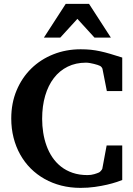

<svg xmlns="http://www.w3.org/2000/svg" viewBox="-20 -937 676 974"><path d="M600.1 -23.9Q590.8 -20 571 -13.4Q551.3 -6.8 523.4 -0.2Q495.6 6.3 461.2 11.2Q426.8 16.1 388.2 16.1Q336.9 16.1 291 4.4Q245.1 -7.3 206.1 -29.3Q167 -51.3 135.7 -82.5Q104.5 -113.8 82.5 -153.1Q60.5 -192.4 48.8 -238.5Q37.1 -284.7 37.1 -335.9Q37.1 -414.1 64.2 -478.5Q91.3 -543 138.7 -589.4Q186 -635.7 250.5 -661.4Q314.9 -687 389.2 -687Q417.5 -687 440.9 -684.6Q464.4 -682.1 488 -677Q511.7 -671.9 538.3 -664.1Q564.9 -656.2 600.1 -645V-475.1H522L500 -586.9Q500 -589.4 496.1 -595Q492.2 -600.6 486.8 -603Q482.9 -605 474.9 -607.7Q466.8 -610.4 456.8 -612.8Q446.8 -615.2 436 -617.2Q425.3 -619.1 416 -619.1Q364.7 -619.1 323.5 -598.9Q282.2 -578.6 253.4 -541.3Q224.6 -503.9 209.2 -451.4Q193.8 -398.9 193.8 -334Q193.8 -298.8 199.2 -264.2Q204.6 -229.5 216.1 -197.8Q227.5 -166 245.8 -138.9Q264.2 -111.8 289.6 -91.8Q314.9 -71.8 348.4 -60.3Q381.8 -48.8 423.8 -48.8Q442.4 -48.8 458 -53.5Q473.6 -58.1 481.9 -62Q485.8 -63.5 491.7 -70.1Q497.6 -76.7 499 -81.1L521 -199.2H600.1ZM459.5 -746.1 372.6 -841.3 285.6 -746.1H202.6L313.5 -917.5H431.6L542.5 -746.1Z"/></svg>

Font: Charis SIL Viet
Style: Bold
Weight: 700
Foundry: SIL International
Version: Version 5.000